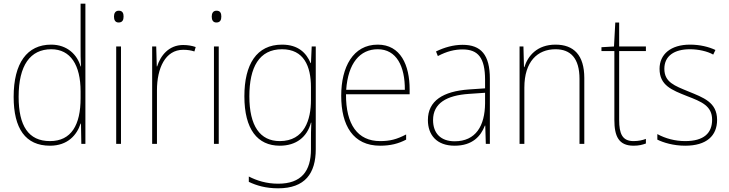

<svg xmlns="http://www.w3.org/2000/svg" viewBox="-20 -780 3950 1041"><path d="M251 10C347 10 397 -48 417 -110H419L421 0H443V-760H417V-526C417 -491 417 -457 419 -420H417C399 -482 346 -538 257 -538C127 -538 54 -438 54 -255C54 -83 118 10 251 10ZM251 -15C134 -15 81 -98 81 -255C81 -426 144 -513 258 -513C362 -513 417 -428 417 -284V-248C417 -103 367 -15 251 -15Z M624 -722C604 -722 598 -706 598 -690C598 -673 604 -658 623 -658C644 -658 650 -672 650 -690C650 -706 646 -722 624 -722ZM636 -528H610V0H636Z M973 -536C895 -536 850 -478 832 -420H830L827 -528H805V0H831V-290C831 -410 876 -510 973 -510C997 -510 1016 -507 1034 -501L1041 -525C1021 -532 998 -536 973 -536Z M1154 -722C1134 -722 1128 -706 1128 -690C1128 -673 1134 -658 1153 -658C1174 -658 1180 -672 1180 -690C1180 -706 1176 -722 1154 -722ZM1166 -528H1140V0H1166Z M1509 -538C1371 -538 1305 -431 1305 -258C1305 -79 1376 10 1497 10C1586 10 1645 -37 1666 -115H1668C1666 -75 1666 -51 1666 -15V29C1666 148 1614 216 1488 216C1424 216 1372 199 1329 177V206C1371 226 1421 241 1488 241C1634 241 1692 160 1692 29V-528H1670L1666 -438H1664C1641 -493 1597 -538 1509 -538ZM1509 -513C1627 -513 1666 -422 1666 -307V-237C1666 -132 1631 -15 1497 -15C1390 -15 1332 -97 1332 -258C1332 -415 1385 -513 1509 -513Z M2028 -538C1894 -538 1830 -416 1830 -261C1830 -100 1894 10 2041 10C2097 10 2140 -1 2182 -23V-51C2130 -24 2094 -15 2041 -15C1919 -15 1855 -105 1856 -269H2201V-295C2201 -427 2152 -538 2028 -538ZM2028 -513C2130 -513 2176 -420 2175 -293H1857C1867 -438 1932 -513 2028 -513Z M2488 -537C2438 -537 2389 -523 2344 -501L2354 -476C2403 -502 2446 -512 2488 -512C2572 -512 2610 -467 2610 -347V-301L2522 -295C2383 -285 2300 -234 2300 -129C2300 -49 2347 10 2445 10C2542 10 2587 -42 2609 -99H2611L2614 0H2636V-353C2636 -483 2588 -537 2488 -537ZM2523 -271 2610 -277V-220C2609 -98 2560 -14 2445 -14C2370 -14 2328 -57 2328 -129C2328 -220 2401 -263 2523 -271Z M2992 -538C2892 -538 2842 -477 2823 -416H2821L2818 -528H2797V0H2823V-305C2823 -446 2894 -513 2992 -513C3073 -513 3122 -465 3122 -352V0H3148V-357C3148 -481 3091 -538 2992 -538Z M3415 -15C3354 -15 3337 -55 3337 -130V-503H3482V-528H3337V-658H3316L3309 -528L3241 -524V-503H3311V-130C3311 -42 3334 10 3415 10C3444 10 3463 5 3482 -2V-27C3464 -20 3442 -15 3415 -15Z M3868 -130C3868 -226 3793 -251 3713 -284C3638 -315 3582 -334 3582 -407C3582 -477 3636 -513 3721 -513C3766 -513 3816 -502 3847 -484L3859 -509C3823 -526 3775 -538 3721 -538C3616 -538 3556 -485 3556 -407C3556 -317 3622 -292 3705 -259C3783 -229 3841 -206 3841 -131C3841 -59 3797 -15 3695 -15C3640 -15 3588 -29 3544 -53V-23C3576 -7 3631 10 3695 10C3811 10 3868 -44 3868 -130Z"/></svg>

Font: Noto Sans Armenian SemiCondensed Thin
Style: Regular
Weight: 100
Width: 4
Designer: Monotype Design Team
Foundry: Monotype Imaging Inc.
Version: Version 2.008